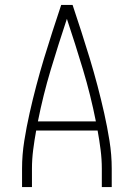

<svg xmlns="http://www.w3.org/2000/svg" viewBox="-20 -755 540 775"><path d="M69 0V-74Q69 -130 78 -186.5Q87 -243 99.5 -298.5Q112 -354 126.5 -409Q141 -464 157.5 -518.5Q174 -573 191.5 -627Q209 -681 227 -735H273Q291 -681 308.5 -627Q326 -573 342.5 -518.5Q359 -464 373.5 -409Q388 -354 400.5 -298.5Q413 -243 422 -186.5Q431 -130 431 -74V0H391V-74Q391 -112 386 -151Q381 -190 374 -228H126Q119 -190 114 -151Q109 -112 109 -74V0ZM367 -265Q346 -371 315 -474Q284 -577 250 -679Q216 -577 185 -474Q154 -371 133 -265Z"/></svg>

Font: iosevka_custom_sans_ss08 XLt
Style: Regular
Weight: 200
Designer: Belleve Invis
Foundry: Belleve Invis
Version: Version 10.3.0; ttfautohint (v1.8.3)